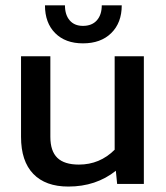

<svg xmlns="http://www.w3.org/2000/svg" viewBox="-20 -683 618 713"><path d="M288.1 -522Q222.7 -522 184.8 -560.1Q147 -598.1 147 -663.1H221.2Q221.2 -627.9 238.8 -607.4Q256.3 -586.9 288.1 -586.9Q321.3 -586.9 339.6 -607.4Q357.9 -627.9 357.9 -663.1H432.1Q432.1 -598.6 393.3 -560.3Q354.5 -522 288.1 -522ZM233.9 9.8Q148.9 9.8 103.5 -37.4Q58.1 -84.5 58.1 -174.8V-474.1H167V-174.8Q167 -122.1 192.9 -96.9Q218.8 -71.8 272.9 -71.8Q350.6 -71.8 405.8 -127V-474.1H514.2V0H415L410.2 -48.8Q336.4 9.8 233.9 9.8Z"/></svg>

Font: Kanit
Style: Regular
Weight: 400
Designer: Katatrad Team
Foundry: CadsonDemak
Version: Version 1.000;PS 001.000;hotconv 1.0.88;makeotf.lib2.5.64775